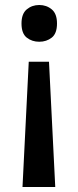

<svg xmlns="http://www.w3.org/2000/svg" viewBox="-20 -570 314 768"><path d="M95 -323H176L201 178H70ZM208 -476Q208 -436 187 -419.5Q166 -403 137 -403Q108 -403 87 -419.5Q66 -436 66 -476Q66 -515 87 -532.5Q108 -550 137 -550Q166 -550 187 -532.5Q208 -515 208 -476Z"/></svg>

Font: Noto Sans Oriya Medium
Style: Regular
Weight: 500
Version: Version 2.003